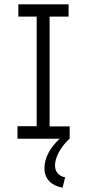

<svg xmlns="http://www.w3.org/2000/svg" viewBox="-20 -643 415 890"><path d="M61 0H257C211 42 186 90 186 137C186 188 220 218 270 227L282 179C250 173 235 151 235 123C235 87 261 38 302 0H303V-57H210V-566H298V-623H65V-566H150V-58H61Z"/></svg>

Font: Inconsolata Condensed
Style: Regular
Weight: 400
Width: 3
Monospace: yes
Designer: Raph Levien, Cyreal, Brenton Simpson
Foundry: Raph Levien, Cyreal, Google
Version: Version 3.100